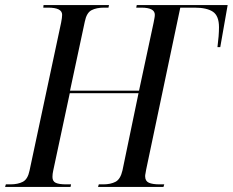

<svg xmlns="http://www.w3.org/2000/svg" viewBox="-41 -734 914 754"><path d="M-21 0 -18 -10H0Q29 -10 48.5 -20Q68 -30 75 -64L199 -645Q201 -655 202 -663Q203 -671 203 -676Q203 -704 148 -704H129L130 -714H387L385 -704H367Q338 -704 318.5 -694Q299 -684 292 -649L234 -378H505L562 -644Q564 -655 565.5 -662.5Q567 -670 567 -676Q567 -704 514 -704H494L496 -714H853L824 -549H813Q819 -595 819 -627Q819 -672 795 -688Q771 -704 723 -704H667L533 -68Q532 -60 530.5 -53.5Q529 -47 529 -42Q529 -23 543.5 -16.5Q558 -10 585 -10H604L601 0H344L347 -10H365Q393 -10 412.5 -20Q432 -30 440 -65L503 -368H233L168 -64Q165 -51 165 -39Q165 -22 178 -16Q191 -10 219 -10H238L236 0Z"/></svg>

Font: Noto Serif Display Condensed
Style: Italic
Weight: 400
Width: 3
Italic angle: -12°
Designer: Monotype Design Team
Foundry: Monotype Imaging Inc.
Version: Version 2.009